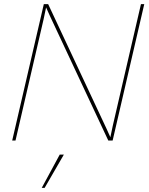

<svg xmlns="http://www.w3.org/2000/svg" viewBox="-20 -680 720 929"><path d="M39 0 192 -660H213L496 -56L514 -16L526 -73L662 -660H678L525 0H504L221 -604L203 -644L191 -587L55 0ZM289 68 196 229H182L269 68Z"/></svg>

Font: Elaine Sans Thin
Style: Italic
Weight: 250
Italic angle: -13°
Designer: Wei Huang
Foundry: Wei Huang
Version: Version 2.001;December 24, 2019;FontCreator 12.0.0.2547 64-b